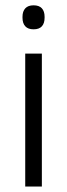

<svg xmlns="http://www.w3.org/2000/svg" viewBox="-20 -684 246 704"><path d="M133.5 0H72.5V-487.5H133.5ZM103 -576.5Q83 -576.5 72.8 -587.5Q62.5 -598.5 62.5 -619V-622.5Q62.5 -642.5 72.8 -653.5Q83 -664.5 103 -664.5Q123.5 -664.5 133.5 -653.5Q143.5 -642.5 143.5 -622.5V-619Q143.5 -598.5 133.5 -587.5Q123.5 -576.5 103 -576.5Z"/></svg>

Font: Anek Malayalam Light
Style: Regular
Weight: 300
Version: Version 1.003